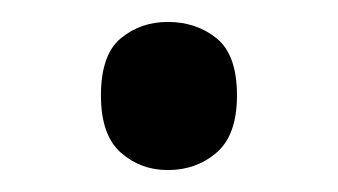

<svg xmlns="http://www.w3.org/2000/svg" viewBox="-20 -141 308 175"><path d="M72 -54Q72 -91 90 -106Q108 -121 133 -121Q159 -121 177.5 -106Q196 -91 196 -54Q196 -18 177.5 -2Q159 14 133 14Q108 14 90 -2Q72 -18 72 -54Z"/></svg>

Font: Noto Sans Marchen
Style: Regular
Weight: 400
Designer: Monotype Design Team
Foundry: Monotype Imaging Inc.
Version: Version 2.003; ttfautohint (v1.8.4.7-5d5b)